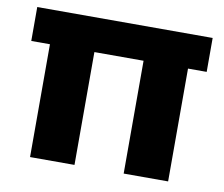

<svg xmlns="http://www.w3.org/2000/svg" viewBox="-66 -638 839 719"><g transform="rotate(10 353.5 -279.0)"><path d="M20 -558H687V-429H616V0H447V-429H260V0H91V-429H20Z"/></g></svg>

Font: Parkinsans
Style: Bold
Weight: 700
Designer: Red Stone, Indian Type Foundry
Foundry: Indian Type Foundry
Version: Version 1.000